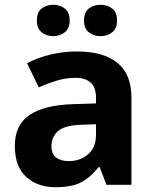

<svg xmlns="http://www.w3.org/2000/svg" viewBox="-20 -772 644 802"><path d="M302 -557Q412 -557 470.5 -509.5Q529 -462 529 -364V0H425L396 -74H392Q357 -30 318 -10Q279 10 211 10Q138 10 90 -32.5Q42 -75 42 -163Q42 -250 103 -291.5Q164 -333 286 -337L381 -340V-364Q381 -407 358.5 -427Q336 -447 296 -447Q256 -447 218 -435.5Q180 -424 142 -407L93 -508Q137 -531 190.5 -544Q244 -557 302 -557ZM323 -251Q251 -249 223 -225Q195 -201 195 -162Q195 -128 215 -113.5Q235 -99 267 -99Q315 -99 348 -127.5Q381 -156 381 -208V-253ZM134 -686Q134 -721 154 -736.5Q174 -752 202 -752Q230 -752 250.5 -736.5Q271 -721 271 -686Q271 -653 250.5 -637Q230 -621 202 -621Q174 -621 154 -637Q134 -653 134 -686ZM331 -686Q331 -721 351 -736.5Q371 -752 400 -752Q428 -752 448.5 -736.5Q469 -721 469 -686Q469 -653 448.5 -637Q428 -621 400 -621Q371 -621 351 -637Q331 -653 331 -686Z"/></svg>

Font: Noto Sans Ol Chiki
Style: Bold
Weight: 700
Designer: Monotype Design Team, Lewis McGuffie
Foundry: Monotype Imaging Inc.
Version: Version 2.003; ttfautohint (v1.8.4.7-5d5b)